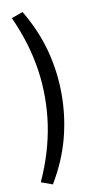

<svg xmlns="http://www.w3.org/2000/svg" viewBox="-100 -762 521 998"><g transform="rotate(-10 161.0 -263.0)"><path d="M95 192 35 170Q69 95 90.5 23.5Q112 -48 122.5 -119Q133 -190 133 -263Q133 -336 122.5 -407Q112 -478 90.5 -549.5Q69 -621 35 -696L95 -718Q161 -607 191 -494Q221 -381 221 -263Q221 -144 191 -31Q161 82 95 192Z"/></g></svg>

Font: Nunito Sans 11pt
Style: Regular
Weight: 400
Version: Version 3.101;gftools[0.9.27]